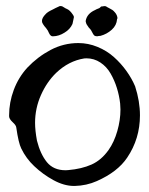

<svg xmlns="http://www.w3.org/2000/svg" viewBox="-20 -613 496 639"><path d="M315.9 -590.8Q316.9 -591.8 321.8 -591.8Q331.5 -594.2 335.9 -589.8Q337.4 -588.9 346.7 -584Q356 -579.1 357.9 -576.7Q363.3 -571.3 366.2 -566.9Q369.6 -561 370.6 -555.7Q371.6 -551.3 369.6 -549.3Q368.2 -528.8 352.1 -514.2Q335.9 -499.5 314.5 -493.7Q314 -493.7 308.6 -493.2L303.2 -492.2Q296.4 -492.2 293 -495.6Q290.5 -498 286.6 -505.9Q282.7 -513.7 280.3 -516.1Q273.9 -522.5 273.4 -524.4Q272.9 -525.4 270.5 -528.6Q268.1 -531.7 267.6 -533.2Q265.1 -540.5 265.1 -543Q269 -567.4 296.4 -579.6Q299.8 -582 310.5 -585.9Q313.5 -587.9 315.9 -590.8ZM175.8 -591.3Q179.2 -593.8 183.1 -592.8Q187.5 -592.3 189.9 -590.3Q199.7 -584 203.1 -583Q212.4 -579.1 221.7 -565.4Q225.1 -561 226.1 -556.6Q226.1 -554.7 223.6 -544.4Q221.2 -534.2 221.2 -533.2Q212.9 -515.1 194.8 -504.4Q176.3 -492.7 157.2 -492.2Q148.4 -490.7 142.6 -503.9Q140.6 -510.3 133.3 -519.5Q127 -526.4 123.5 -532.2Q119.6 -537.6 119.6 -543Q119.6 -553.7 131.8 -565.9Q137.7 -573.2 155.8 -581.5Q160.2 -584 164.8 -586.2Q169.4 -588.4 172.1 -589.6Q174.8 -590.8 175.8 -591.3ZM240.7 -469.7Q273.4 -469.7 304.4 -457Q335.4 -444.3 359.1 -423.1Q382.8 -401.9 400.6 -377Q418.5 -352.1 429.7 -325.7Q445.8 -275.9 445.8 -229Q445.8 -151.4 403.3 -88.4Q371.6 -41 302.2 -10.3Q268.1 4.9 228.5 5.9H226.6Q193.4 5.9 158 -13.4Q122.6 -32.7 93.8 -60.1Q66.9 -85.4 50.8 -118.7Q41.5 -137.2 34.2 -188.5Q33.7 -195.8 22 -206.5Q10.3 -217.3 10.3 -226.1V-227.1V-229Q10.3 -272.5 25.9 -314Q41.5 -355.5 70.8 -387.7Q105 -423.8 148.4 -446.8Q191.9 -469.7 240.7 -469.7ZM260.3 -418.5Q208.5 -410.2 167 -370.6Q135.7 -340.3 116.2 -296.4Q96.7 -252.4 96.7 -204.1Q96.7 -179.2 103 -145Q114.3 -100.1 136.2 -73.2Q158.2 -46.4 198.2 -46.4Q204.1 -46.4 207 -46.9Q252 -50.8 284.7 -65.4Q317.4 -80.1 341.3 -113.8Q359.9 -140.1 370.4 -176.8Q380.9 -213.4 380.9 -248.5Q380.9 -255.4 379.9 -268.1Q377 -294.4 369.1 -319.8Q361.3 -345.2 348.1 -368.2Q335 -391.1 314 -405Q293 -418.9 267.6 -418.9Q266.6 -418.9 264.2 -418.7Q261.7 -418.5 260.3 -418.5Z"/></svg>

Font: Avessa
Style: Medium
Weight: 500
Designer: Arman Khorramak
Foundry: Arman Khorramak
Version: Version 1.000; ttfautohint (v1.8.1)